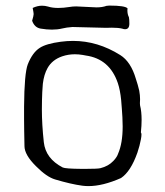

<svg xmlns="http://www.w3.org/2000/svg" viewBox="-20 -647 580 674"><path d="M394.5 -107.4Q410.6 -144 410.6 -203.1Q410.6 -218.3 409.7 -235.4L407.7 -265.6L405.3 -295.9Q401.9 -330.6 393.6 -355.5Q364.7 -440.4 281.2 -452.1L270.5 -454.1Q256.3 -456.5 242.7 -456.5Q219.7 -456.5 198.2 -449.2Q163.1 -437 147 -408.2Q134.3 -385.7 130.4 -353Q129.4 -340.8 128.4 -324.2L127.4 -295.4Q127 -279.8 127 -263.2Q127 -210.4 133.8 -147.9Q140.1 -90.3 200.2 -59.1Q209 -54.7 266.1 -54.2H280.8Q322.8 -54.2 332.5 -56.6Q360.4 -63.5 377.9 -82Q384.3 -88.4 389.2 -96.2L392.6 -102.5Q393.6 -104.5 394.5 -107.4ZM477.1 -226.1Q477.1 -206.1 474.6 -182.1Q476.6 -180.2 476.6 -174.3Q476.6 -168 474.6 -157.7Q470.7 -136.2 462.4 -111.3Q439 -44.9 404.8 -22Q340.8 6.3 290.5 6.3Q279.8 6.3 269 4.9Q229 -0.5 173.3 -17.1Q143.6 -25.9 106.4 -63.5Q65.9 -103.5 65.9 -134.3V-135.7Q65.9 -142.1 64.9 -188.5Q64.9 -211.4 64.5 -228.5V-272.9Q65.4 -389.6 77.6 -421.4Q94.2 -462.9 119.6 -479Q142.1 -493.7 193.4 -500.5Q215.3 -503.4 236.3 -503.4Q323.2 -503.4 402.3 -453.6Q439.5 -430.2 457 -370.1L463.4 -349.6L468.8 -328.6Q471.7 -312.5 471.7 -298.8Q471.7 -292.5 471.2 -286.6V-282.7Q471.2 -279.3 471.7 -276.9Q477.1 -255.9 477.1 -226.1ZM162.1 -543Q144 -543 122.6 -546.6Q101.1 -550.3 92.8 -574.2Q98.1 -591.8 98.1 -597.7Q98.1 -602.1 94.7 -619.1Q111.3 -627 127.4 -627Q138.2 -627 148.4 -624Q163.6 -619.1 184.6 -619.1Q202.6 -619.1 224.6 -622.6Q234.9 -624.5 247.6 -624.5L318.8 -621.1Q338.9 -621.1 354 -626.5Q358.4 -627.4 363.8 -627.4Q418.9 -627.4 427.7 -617.7L427.2 -610.8Q427.2 -596.7 432.6 -586.4Q434.1 -579.1 434.1 -564Q434.1 -544.4 418.9 -544.4Q414.6 -544.4 409.2 -546.4Q395.5 -549.8 372.6 -549.8L352.5 -549.3Q293.5 -550.3 234.4 -552.2Q213.4 -550.8 197.8 -546.9Q182.1 -543 162.1 -543Z"/></svg>

Font: Kurland
Style: Regular
Weight: 400
Designer: GGBot
Version: 0.22